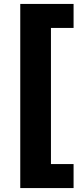

<svg xmlns="http://www.w3.org/2000/svg" viewBox="-20 -762 408 976"><path d="M83 194H354V72H239V-620H354V-742H83Z"/></svg>

Font: AWKNG-Font
Style: Bold
Weight: 700
Designer: Awakening Church
Foundry: Awakening Church
Version: Version 1.700;PS 001.700;hotconv 1.0.88;makeotf.lib2.5.64775